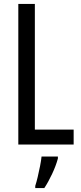

<svg xmlns="http://www.w3.org/2000/svg" viewBox="-20 -734 411 975"><path d="M73 0V-714H157V-76H354V0ZM274 71Q264 108 244.5 149.5Q225 191 205 221H159V210Q165 192 171.5 164.5Q178 137 183.5 109Q189 81 191 61H274Z"/></svg>

Font: Noto Sans Kannada ExtraCondensed
Style: Regular
Weight: 400
Width: 2
Designer: Jelle Bosma - Monotype Design Team
Foundry: Monotype Imaging Inc.
Version: Version 2.005; ttfautohint (v1.8.4.7-5d5b)